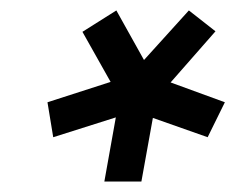

<svg xmlns="http://www.w3.org/2000/svg" viewBox="-20 -738 451 368"><path d="M192 -581 71 -542 82 -475 202 -513 180 -390H251L273 -512L378 -475L411 -542L307 -580L393 -678L342 -718L256 -623L203 -718L138 -677Z"/></svg>

Font: Geom SemiBold
Style: Bold Italic
Weight: 600
Italic angle: -10°
Version: Version 1.102